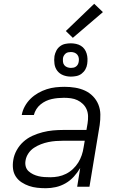

<svg xmlns="http://www.w3.org/2000/svg" viewBox="-20 -987 640 1015"><path d="M222 8Q199 8 176.5 5.5Q154 3 133.5 -4Q113 -11 94.5 -23Q76 -35 64 -53Q52 -71 49 -93.5Q46 -116 50 -140Q54 -167 68 -192.5Q82 -218 103.5 -237.5Q125 -257 151.5 -269Q178 -281 205.5 -288Q233 -295 260 -297.5Q287 -300 314 -300H437L443 -335Q446 -354 445.5 -373Q445 -392 438 -408.5Q431 -425 418 -437.5Q405 -450 389 -457.5Q373 -465 355 -467.5Q337 -470 318 -470Q302 -470 286 -468.5Q270 -467 254 -463.5Q238 -460 223 -453Q208 -446 194.5 -435Q181 -424 172 -409.5Q163 -395 159 -379H95Q99 -403 111.5 -425.5Q124 -448 142 -465.5Q160 -483 182 -495.5Q204 -508 227.5 -515.5Q251 -523 274.5 -525.5Q298 -528 322 -528Q350 -528 377.5 -523.5Q405 -519 429 -508Q453 -497 471.5 -478Q490 -459 500 -434.5Q510 -410 510.5 -382Q511 -354 507 -326L453 0H388L404 -99Q390 -75 370.5 -53.5Q351 -32 326.5 -18Q302 -4 275.5 2Q249 8 222 8ZM247 -50Q267 -50 288 -54Q309 -58 329 -68Q349 -78 365.5 -93.5Q382 -109 393.5 -127.5Q405 -146 412 -166.5Q419 -187 422 -208L428 -243H314Q295 -243 275 -241.5Q255 -240 235.5 -236Q216 -232 196.5 -224.5Q177 -217 159.5 -205.5Q142 -194 130 -176Q118 -158 115 -138Q112 -122 116 -107Q120 -92 131 -82Q142 -72 155.5 -65.5Q169 -59 184 -55.5Q199 -52 215 -51Q231 -50 247 -50ZM355 -582Q333 -582 314 -589.5Q295 -597 283 -612.5Q271 -628 268 -649Q265 -670 268 -691Q271 -706 278 -719.5Q285 -733 297.5 -742.5Q310 -752 325 -755Q340 -758 354 -758Q368 -758 382 -755Q396 -752 407.5 -745Q419 -738 426.5 -727.5Q434 -717 438 -704Q442 -691 442.5 -677Q443 -663 441 -649Q439 -634 431.5 -620.5Q424 -607 411.5 -597.5Q399 -588 384 -585Q369 -582 355 -582ZM355 -628Q362 -628 369 -629.5Q376 -631 382 -635.5Q388 -640 391.5 -646.5Q395 -653 396 -660Q398 -670 396.5 -680Q395 -690 389 -697.5Q383 -705 374 -708.5Q365 -712 355 -712Q348 -712 340.5 -710.5Q333 -709 327.5 -704.5Q322 -700 318 -693.5Q314 -687 313 -680Q312 -670 313 -660Q314 -650 320 -642.5Q326 -635 335.5 -631.5Q345 -628 355 -628ZM365 -787 328 -823 478 -967 524 -923Z"/></svg>

Font: Iosevka Light Extended Oblique
Style: Regular
Weight: 300
Width: 7
Italic angle: -9°
Monospace: yes
Designer: Belleve Invis
Foundry: Belleve Invis
Version: Version 32.5.0; ttfautohint (v1.8.4)